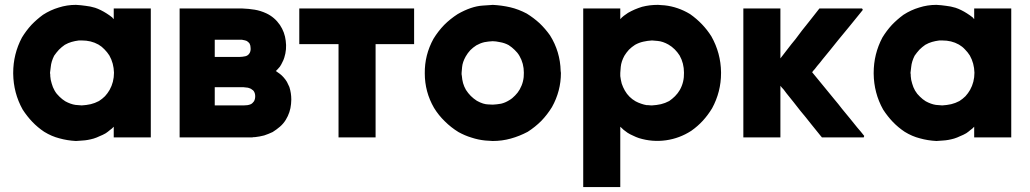

<svg xmlns="http://www.w3.org/2000/svg" viewBox="-20 -544 4154 774"><path d="M438.5 -466.8Q438.5 -467.8 438.5 -467.8Q438.5 -468.8 438.5 -469.7Q438.5 -474.6 438.5 -478.5Q438.5 -483.4 438.5 -488.3Q438.5 -494.1 438.5 -499Q438.5 -504.9 438.5 -509.8Q441.4 -509.8 444.3 -509.8Q446.3 -509.8 449.2 -509.8Q453.1 -509.8 458 -509.8Q462.9 -509.8 467.8 -509.8Q477.5 -509.8 487.3 -509.8Q498 -509.8 507.8 -509.8Q517.6 -509.8 527.3 -509.8Q538.1 -509.8 547.9 -509.8Q557.6 -509.8 568.4 -509.8Q578.1 -509.8 587.9 -509.8Q587.9 -507.8 587.9 -504.9Q587.9 -502.9 587.9 -500Q587.9 -443.4 587.9 -386.7Q587.9 -329.1 587.9 -272.5Q587.9 -233.4 587.9 -194.3Q587.9 -155.3 587.9 -116.2Q587.9 -85 587.9 -53.7Q587.9 -21.5 587.9 9.8Q585.9 9.8 583 9.8Q580.1 9.8 578.1 9.8Q563.5 9.8 548.8 9.8Q534.2 9.8 519.5 9.8Q508.8 9.8 499 9.8Q489.3 9.8 479.5 9.8Q468.8 9.8 459 9.8Q449.2 9.8 438.5 9.8Q438.5 7.8 438.5 4.9Q438.5 2.9 438.5 0Q438.5 -6.8 438.5 -13.7Q438.5 -20.5 438.5 -26.4Q438.5 -28.3 438.5 -30.3Q438.5 -31.2 438.5 -33.2Q431.6 -25.4 422.9 -19.5Q415 -12.7 406.2 -6.8Q394.5 0 381.8 4.9Q370.1 10.7 357.4 14.6Q333 21.5 312.5 22.5Q293 24.4 286.1 24.4Q251 22.5 219.7 13.7Q188.5 5.9 158.2 -12.7Q131.8 -30.3 110.4 -52.7Q88.9 -75.2 71.3 -102.5Q34.2 -168.9 33.2 -247.1Q33.2 -249 33.2 -250Q33.2 -326.2 68.4 -392.6Q85 -419.9 106.4 -443.4Q127.9 -465.8 153.3 -484.4Q183.6 -503.9 216.8 -513.7Q250 -524.4 286.1 -524.4Q305.7 -523.4 325.2 -520.5Q343.8 -518.6 363.3 -512.7Q375 -508.8 386.7 -502.9Q398.4 -497.1 409.2 -490.2Q415 -486.3 420.9 -482.4Q426.8 -477.5 432.6 -473.6Q434.6 -470.7 435.5 -469.7Q437.5 -468.8 438.5 -466.8ZM181.6 -250Q181.6 -247.1 182.6 -243.2Q182.6 -240.2 182.6 -237.3Q183.6 -221.7 188.5 -207Q192.4 -192.4 200.2 -178.7Q208 -165 219.7 -154.3Q230.5 -143.6 243.2 -135.7Q264.6 -124 284.2 -121.1Q302.7 -119.1 309.6 -119.1Q328.1 -120.1 345.7 -124Q362.3 -127.9 378.9 -136.7Q392.6 -145.5 403.3 -156.2Q414.1 -168 421.9 -181.6Q439.5 -212.9 439.5 -251Q438.5 -289.1 420.9 -320.3Q412.1 -334 401.4 -344.7Q390.6 -356.4 377 -364.3Q361.3 -373 344.7 -377Q328.1 -380.9 309.6 -380.9Q306.6 -380.9 303.7 -380.9Q300.8 -380.9 297.9 -380.9Q282.2 -378.9 268.6 -375Q254.9 -371.1 241.2 -363.3Q228.5 -354.5 217.8 -343.8Q207 -332 198.2 -319.3Q186.5 -295.9 184.6 -274.4Q181.6 -252 181.6 -250Z M1091.8 -257.8Q1100.6 -252 1108.4 -246.1Q1116.2 -240.2 1123 -232.4Q1130.9 -223.6 1136.7 -213.9Q1141.6 -204.1 1146.5 -193.4Q1154.3 -168.9 1154.3 -142.6Q1154.3 -133.8 1153.3 -125Q1150.4 -90.8 1131.8 -60.5Q1122.1 -44.9 1108.4 -33.2Q1094.7 -21.5 1079.1 -11.7Q1062.5 -3.9 1044.9 2Q1026.4 6.8 1007.8 8.8Q1005.9 8.8 1002.9 8.8Q1000 8.8 997.1 9.8Q994.1 9.8 986.3 9.8Q979.5 9.8 977.5 9.8Q945.3 9.8 914.1 9.8Q881.8 9.8 850.6 9.8Q829.1 9.8 808.6 9.8Q788.1 9.8 766.6 9.8Q751 9.8 735.4 9.8Q719.7 9.8 704.1 9.8Q704.1 7.8 704.1 4.9Q704.1 2.9 704.1 0Q704.1 -56.6 704.1 -113.3Q704.1 -170.9 704.1 -227.5Q704.1 -266.6 704.1 -305.7Q704.1 -344.7 704.1 -383.8Q704.1 -415 704.1 -446.3Q704.1 -478.5 704.1 -509.8Q707 -509.8 710 -509.8Q711.9 -509.8 714.8 -509.8Q742.2 -509.8 769.5 -509.8Q797.9 -509.8 825.2 -509.8Q843.8 -509.8 863.3 -509.8Q881.8 -509.8 900.4 -509.8Q908.2 -509.8 936.5 -509.8Q964.8 -509.8 957 -509.8Q983.4 -508.8 1006.8 -504.9Q1030.3 -501 1053.7 -490.2Q1070.3 -482.4 1084 -470.7Q1097.7 -459 1108.4 -443.4Q1127.9 -414.1 1131.8 -379.9Q1136.7 -344.7 1126 -311.5Q1123 -301.8 1118.2 -293Q1114.3 -284.2 1108.4 -275.4Q1105.5 -271.5 1101.6 -267.6Q1098.6 -263.7 1094.7 -260.7Q1093.8 -259.8 1093.8 -258.8Q1092.8 -258.8 1091.8 -257.8ZM845.7 -314.5Q849.6 -314.5 853.5 -314.5Q857.4 -314.5 861.3 -314.5Q870.1 -314.5 877.9 -314.5Q886.7 -314.5 895.5 -314.5Q913.1 -314.5 926.8 -314.5Q940.4 -314.5 945.3 -314.5Q945.3 -314.5 945.3 -314.5Q945.3 -314.5 945.3 -314.5Q957 -314.5 969.7 -317.4Q981.4 -320.3 987.3 -332Q991.2 -340.8 990.2 -350.6Q990.2 -360.4 986.3 -368.2Q981.4 -375 974.6 -378.9Q967.8 -381.8 960 -382.8Q959 -382.8 958 -382.8Q958 -383.8 957 -383.8Q953.1 -383.8 950.2 -383.8Q946.3 -383.8 945.3 -383.8Q939.5 -383.8 932.6 -383.8Q925.8 -383.8 919.9 -383.8Q911.1 -383.8 902.3 -383.8Q894.5 -383.8 885.7 -383.8Q876 -383.8 865.2 -383.8Q855.5 -383.8 845.7 -383.8Q845.7 -380.9 845.7 -378.9Q845.7 -376 845.7 -373Q845.7 -366.2 845.7 -359.4Q845.7 -351.6 845.7 -344.7Q845.7 -337.9 845.7 -331.1Q845.7 -324.2 845.7 -316.4Q845.7 -316.4 845.7 -315.4Q845.7 -314.5 845.7 -314.5ZM845.7 -192.4Q845.7 -189.5 845.7 -186.5Q845.7 -183.6 845.7 -180.7Q845.7 -172.9 845.7 -166Q845.7 -158.2 845.7 -151.4Q845.7 -143.6 845.7 -134.8Q845.7 -127 845.7 -119.1Q850.6 -119.1 855.5 -119.1Q860.4 -119.1 865.2 -119.1Q875 -119.1 884.8 -119.1Q894.5 -119.1 904.3 -119.1Q918.9 -119.1 933.6 -119.1Q948.2 -119.1 962.9 -119.1Q969.7 -119.1 977.5 -120.1Q984.4 -121.1 991.2 -124Q995.1 -126 998 -128.9Q1001 -131.8 1003.9 -135.7Q1008.8 -144.5 1008.8 -156.2Q1008.8 -168 1002.9 -176.8Q1000 -180.7 996.1 -182.6Q993.2 -185.5 988.3 -187.5Q979.5 -191.4 970.7 -191.4Q960.9 -192.4 962.9 -192.4Q955.1 -192.4 947.3 -192.4Q939.5 -192.4 931.6 -192.4Q920.9 -192.4 910.2 -192.4Q899.4 -192.4 888.7 -192.4Q878.9 -192.4 870.1 -192.4Q860.4 -192.4 850.6 -192.4Q849.6 -192.4 847.7 -192.4Q846.7 -192.4 845.7 -192.4Z M1344.7 -366.2Q1329.1 -366.2 1313.5 -366.2Q1298.8 -366.2 1283.2 -366.2Q1270.5 -366.2 1257.8 -366.2Q1246.1 -366.2 1233.4 -366.2Q1221.7 -366.2 1210 -366.2Q1198.2 -366.2 1186.5 -366.2Q1186.5 -368.2 1186.5 -371.1Q1186.5 -373 1186.5 -376Q1186.5 -389.6 1186.5 -404.3Q1186.5 -418 1186.5 -432.6Q1186.5 -442.4 1186.5 -452.1Q1186.5 -460.9 1186.5 -470.7Q1186.5 -480.5 1186.5 -490.2Q1186.5 -500 1186.5 -509.8Q1189.5 -509.8 1191.4 -509.8Q1194.3 -509.8 1196.3 -509.8Q1247.1 -509.8 1297.9 -509.8Q1347.7 -509.8 1398.4 -509.8Q1432.6 -509.8 1467.8 -509.8Q1502 -509.8 1536.1 -509.8Q1564.5 -509.8 1592.8 -509.8Q1621.1 -509.8 1649.4 -509.8Q1649.4 -507.8 1649.4 -504.9Q1649.4 -502.9 1649.4 -500Q1649.4 -495.1 1649.4 -491.2Q1649.4 -486.3 1649.4 -482.4Q1649.4 -472.7 1649.4 -462.9Q1649.4 -453.1 1649.4 -443.4Q1649.4 -433.6 1649.4 -423.8Q1649.4 -415 1649.4 -405.3Q1649.4 -395.5 1649.4 -385.7Q1649.4 -376 1649.4 -366.2Q1647.5 -366.2 1644.5 -366.2Q1642.6 -366.2 1639.6 -366.2Q1622.1 -366.2 1604.5 -366.2Q1586.9 -366.2 1568.4 -366.2Q1556.6 -366.2 1544.9 -366.2Q1532.2 -366.2 1520.5 -366.2Q1513.7 -366.2 1506.8 -366.2Q1500 -366.2 1494.1 -366.2Q1494.1 -326.2 1494.1 -285.2Q1494.1 -245.1 1494.1 -205.1Q1494.1 -175.8 1494.1 -146.5Q1494.1 -117.2 1494.1 -87.9Q1494.1 -63.5 1494.1 -39.1Q1494.1 -14.6 1494.1 9.8Q1491.2 9.8 1488.3 9.8Q1486.3 9.8 1483.4 9.8Q1468.8 9.8 1454.1 9.8Q1439.5 9.8 1424.8 9.8Q1415 9.8 1405.3 9.8Q1394.5 9.8 1384.8 9.8Q1375 9.8 1365.2 9.8Q1354.5 9.8 1344.7 9.8Q1344.7 7.8 1344.7 4.9Q1344.7 2.9 1344.7 0Q1344.7 -43 1344.7 -85.9Q1344.7 -127.9 1344.7 -170.9Q1344.7 -200.2 1344.7 -229.5Q1344.7 -258.8 1344.7 -288.1Q1344.7 -297.9 1344.7 -307.6Q1344.7 -317.4 1344.7 -327.1Q1344.7 -336.9 1344.7 -346.7Q1344.7 -356.4 1344.7 -366.2Z M1965.8 24.4Q1959 23.4 1951.2 23.4Q1943.4 23.4 1936.5 22.5Q1907.2 19.5 1880.9 10.7Q1854.5 2.9 1828.1 -11.7Q1797.9 -30.3 1773.4 -54.7Q1748 -79.1 1729.5 -109.4Q1692.4 -173.8 1692.4 -248Q1691.4 -322.3 1727.5 -387.7Q1746.1 -418 1770.5 -443.4Q1794.9 -467.8 1825.2 -487.3Q1879.9 -518.6 1925.8 -521.5Q1970.7 -524.4 1965.8 -524.4Q2002.9 -522.5 2037.1 -514.6Q2070.3 -506.8 2103.5 -489.3Q2131.8 -471.7 2155.3 -450.2Q2178.7 -427.7 2197.3 -401.4Q2238.3 -335.9 2240.2 -257.8Q2241.2 -253.9 2241.2 -250Q2241.2 -176.8 2205.1 -112.3Q2186.5 -82 2162.1 -56.6Q2137.7 -32.2 2107.4 -12.7Q2074.2 4.9 2039.1 14.6Q2003.9 24.4 1965.8 24.4ZM1965.8 -377.9Q1948.2 -377 1932.6 -374Q1916 -370.1 1900.4 -361.3Q1886.7 -352.5 1876 -341.8Q1865.2 -330.1 1857.4 -316.4Q1844.7 -293.9 1842.8 -273.4Q1840.8 -252 1840.8 -250Q1840.8 -247.1 1840.8 -244.1Q1840.8 -241.2 1841.8 -238.3Q1842.8 -223.6 1846.7 -209Q1850.6 -195.3 1858.4 -181.6Q1867.2 -168 1877.9 -157.2Q1888.7 -146.5 1902.3 -137.7Q1928.7 -123 1949.2 -123Q1969.7 -122.1 1965.8 -122.1Q1983.4 -123 2000 -126Q2016.6 -129.9 2032.2 -139.6Q2045.9 -147.5 2056.6 -159.2Q2067.4 -169.9 2075.2 -183.6Q2092.8 -214.8 2091.8 -251Q2091.8 -288.1 2074.2 -318.4Q2066.4 -332 2054.7 -342.8Q2043.9 -353.5 2030.3 -362.3Q2013.7 -371.1 1996.1 -374Q1978.5 -377.9 1965.8 -377.9Z M2480.5 -466.8Q2487.3 -474.6 2495.1 -480.5Q2503.9 -487.3 2511.7 -492.2Q2525.4 -500 2539.1 -505.9Q2552.7 -511.7 2568.4 -516.6Q2584 -520.5 2599.6 -522.5Q2616.2 -524.4 2632.8 -524.4Q2638.7 -523.4 2645.5 -523.4Q2652.3 -523.4 2659.2 -522.5Q2686.5 -519.5 2711.9 -510.7Q2737.3 -502 2761.7 -487.3Q2788.1 -468.8 2809.6 -446.3Q2831.1 -423.8 2847.7 -397.5Q2885.7 -330.1 2886.7 -252.9Q2886.7 -251 2886.7 -249Q2886.7 -173.8 2850.6 -107.4Q2834 -80.1 2813.5 -57.6Q2793 -35.2 2766.6 -16.6Q2719.7 13.7 2665 21.5Q2609.4 29.3 2555.7 12.7Q2543.9 8.8 2532.2 2.9Q2520.5 -2 2509.8 -8.8Q2502 -14.6 2494.1 -20.5Q2487.3 -26.4 2480.5 -33.2Q2480.5 -7.8 2480.5 16.6Q2480.5 41 2480.5 66.4Q2480.5 86.9 2480.5 107.4Q2480.5 127.9 2480.5 148.4Q2480.5 164.1 2480.5 179.7Q2480.5 194.3 2480.5 210Q2477.5 210 2475.6 210Q2472.7 210 2470.7 210Q2456.1 210 2441.4 210Q2426.8 210 2412.1 210Q2401.4 210 2391.6 210Q2381.8 210 2371.1 210Q2361.3 210 2351.6 210Q2341.8 210 2331.1 210Q2331.1 207 2331.1 205.1Q2331.1 202.1 2331.1 200.2Q2331.1 120.1 2331.1 41Q2331.1 -39.1 2331.1 -118.2Q2331.1 -172.9 2331.1 -227.5Q2331.1 -282.2 2331.1 -336.9Q2331.1 -379.9 2331.1 -422.9Q2331.1 -466.8 2331.1 -509.8Q2334 -509.8 2336.9 -509.8Q2338.9 -509.8 2341.8 -509.8Q2356.4 -509.8 2371.1 -509.8Q2385.7 -509.8 2400.4 -509.8Q2410.2 -509.8 2419.9 -509.8Q2430.7 -509.8 2440.4 -509.8Q2450.2 -509.8 2460 -509.8Q2470.7 -509.8 2480.5 -509.8Q2480.5 -507.8 2480.5 -504.9Q2480.5 -502.9 2480.5 -500Q2480.5 -493.2 2480.5 -486.3Q2480.5 -479.5 2480.5 -473.6Q2480.5 -471.7 2480.5 -469.7Q2480.5 -468.8 2480.5 -466.8ZM2608.4 -380.9Q2589.8 -379.9 2573.2 -376Q2555.7 -372.1 2540 -363.3Q2526.4 -354.5 2515.6 -343.8Q2504.9 -332 2497.1 -319.3Q2484.4 -295.9 2482.4 -274.4Q2480.5 -252 2480.5 -250Q2480.5 -247.1 2480.5 -243.2Q2480.5 -240.2 2480.5 -237.3Q2482.4 -221.7 2486.3 -207Q2491.2 -192.4 2499 -178.7Q2506.8 -165 2517.6 -154.3Q2528.3 -143.6 2542 -135.7Q2552.7 -129.9 2564.5 -126Q2575.2 -122.1 2586.9 -120.1Q2588.9 -120.1 2589.8 -120.1Q2591.8 -120.1 2592.8 -120.1Q2600.6 -119.1 2604.5 -119.1Q2608.4 -119.1 2608.4 -119.1Q2627 -120.1 2644.5 -124Q2661.1 -127.9 2677.7 -136.7Q2690.4 -145.5 2701.2 -156.2Q2712.9 -168 2720.7 -181.6Q2738.3 -212.9 2737.3 -251Q2737.3 -289.1 2719.7 -320.3Q2710.9 -334 2700.2 -344.7Q2688.5 -356.4 2674.8 -364.3Q2652.3 -377 2631.8 -378.9Q2610.4 -380.9 2608.4 -380.9Z M3253.9 -252.9Q3276.4 -225.6 3298.8 -198.2Q3320.3 -171.9 3342.8 -144.5Q3359.4 -125 3375 -104.5Q3391.6 -85 3407.2 -65.4Q3421.9 -47.9 3435.5 -30.3Q3450.2 -13.7 3463.9 3.9Q3462.9 5.9 3461.9 9.8Q3457 9.8 3448.2 9.8Q3442.4 9.8 3437.5 9.8Q3431.6 9.8 3426.8 9.8Q3415 9.8 3403.3 9.8Q3391.6 9.8 3379.9 9.8Q3368.2 9.8 3356.4 9.8Q3344.7 9.8 3333 9.8Q3323.2 9.8 3313.5 9.8Q3302.7 9.8 3293 9.8Q3292 8.8 3292 7.8Q3291 6.8 3290 5.9Q3269.5 -19.5 3249 -44.9Q3228.5 -71.3 3207 -96.7Q3193.4 -114.3 3178.7 -132.8Q3165 -150.4 3150.4 -168Q3144.5 -175.8 3138.7 -183.6Q3131.8 -190.4 3126 -198.2Q3126 -179.7 3126 -161.1Q3126 -142.6 3126 -124Q3126 -106.4 3126 -87.9Q3126 -70.3 3126 -52.7Q3126 -37.1 3126 -21.5Q3126 -5.9 3126 9.8Q3123 9.8 3121.1 9.8Q3118.2 9.8 3116.2 9.8Q3101.6 9.8 3086.9 9.8Q3072.3 9.8 3057.6 9.8Q3046.9 9.8 3037.1 9.8Q3027.3 9.8 3016.6 9.8Q3006.8 9.8 2997.1 9.8Q2987.3 9.8 2976.6 9.8Q2976.6 7.8 2976.6 4.9Q2976.6 2.9 2976.6 0Q2976.6 -56.6 2976.6 -113.3Q2976.6 -170.9 2976.6 -227.5Q2976.6 -266.6 2976.6 -305.7Q2976.6 -344.7 2976.6 -383.8Q2976.6 -415 2976.6 -446.3Q2976.6 -478.5 2976.6 -509.8Q2979.5 -509.8 2982.4 -509.8Q2984.4 -509.8 2987.3 -509.8Q3002 -509.8 3016.6 -509.8Q3031.2 -509.8 3045.9 -509.8Q3055.7 -509.8 3065.4 -509.8Q3076.2 -509.8 3085.9 -509.8Q3095.7 -509.8 3105.5 -509.8Q3116.2 -509.8 3126 -509.8Q3126 -507.8 3126 -504.9Q3126 -502.9 3126 -500Q3126 -474.6 3126 -450.2Q3126 -424.8 3126 -400.4Q3126 -382.8 3126 -365.2Q3126 -348.6 3126 -331.1Q3126 -325.2 3126 -320.3Q3126 -314.5 3126 -308.6Q3140.6 -328.1 3156.2 -347.7Q3170.9 -367.2 3186.5 -385.7Q3200.2 -403.3 3212.9 -420.9Q3226.6 -437.5 3240.2 -455.1Q3251 -468.8 3261.7 -482.4Q3272.5 -496.1 3283.2 -509.8Q3284.2 -509.8 3285.2 -509.8Q3287.1 -509.8 3288.1 -509.8Q3305.7 -509.8 3323.2 -509.8Q3340.8 -509.8 3358.4 -509.8Q3370.1 -509.8 3381.8 -509.8Q3393.6 -509.8 3406.2 -509.8Q3418 -509.8 3430.7 -509.8Q3443.4 -509.8 3455.1 -509.8Q3456.1 -508.8 3457 -506.8Q3458 -505.9 3458 -503.9Q3456.1 -502 3454.1 -499Q3452.1 -496.1 3450.2 -494.1Q3426.8 -465.8 3404.3 -437.5Q3380.9 -409.2 3358.4 -381.8Q3342.8 -362.3 3327.1 -342.8Q3311.5 -323.2 3295.9 -304.7Q3290 -297.9 3285.2 -291Q3280.3 -285.2 3274.4 -278.3Q3269.5 -272.5 3264.6 -265.6Q3258.8 -259.8 3253.9 -252.9Z M3907.2 -466.8Q3907.2 -467.8 3907.2 -467.8Q3907.2 -468.8 3907.2 -469.7Q3907.2 -474.6 3907.2 -478.5Q3907.2 -483.4 3907.2 -488.3Q3907.2 -494.1 3907.2 -499Q3907.2 -504.9 3907.2 -509.8Q3910.2 -509.8 3913.1 -509.8Q3915 -509.8 3918 -509.8Q3921.9 -509.8 3926.8 -509.8Q3931.6 -509.8 3936.5 -509.8Q3946.3 -509.8 3956.1 -509.8Q3966.8 -509.8 3976.6 -509.8Q3986.3 -509.8 3996.1 -509.8Q4006.8 -509.8 4016.6 -509.8Q4026.4 -509.8 4037.1 -509.8Q4046.9 -509.8 4056.6 -509.8Q4056.6 -507.8 4056.6 -504.9Q4056.6 -502.9 4056.6 -500Q4056.6 -443.4 4056.6 -386.7Q4056.6 -329.1 4056.6 -272.5Q4056.6 -233.4 4056.6 -194.3Q4056.6 -155.3 4056.6 -116.2Q4056.6 -85 4056.6 -53.7Q4056.6 -21.5 4056.6 9.8Q4054.7 9.8 4051.8 9.8Q4048.8 9.8 4046.9 9.8Q4032.2 9.8 4017.6 9.8Q4002.9 9.8 3988.3 9.8Q3977.5 9.8 3967.8 9.8Q3958 9.8 3948.2 9.8Q3937.5 9.8 3927.7 9.8Q3918 9.8 3907.2 9.8Q3907.2 7.8 3907.2 4.9Q3907.2 2.9 3907.2 0Q3907.2 -6.8 3907.2 -13.7Q3907.2 -20.5 3907.2 -26.4Q3907.2 -28.3 3907.2 -30.3Q3907.2 -31.2 3907.2 -33.2Q3900.4 -25.4 3891.6 -19.5Q3883.8 -12.7 3875 -6.8Q3863.3 0 3850.6 4.9Q3838.9 10.7 3826.2 14.6Q3801.8 21.5 3781.2 22.5Q3761.7 24.4 3754.9 24.4Q3719.7 22.5 3688.5 13.7Q3657.2 5.9 3627 -12.7Q3600.6 -30.3 3579.1 -52.7Q3557.6 -75.2 3540 -102.5Q3502.9 -168.9 3502 -247.1Q3502 -249 3502 -250Q3502 -326.2 3537.1 -392.6Q3553.7 -419.9 3575.2 -443.4Q3596.7 -465.8 3622.1 -484.4Q3652.3 -503.9 3685.5 -513.7Q3718.8 -524.4 3754.9 -524.4Q3774.4 -523.4 3793.9 -520.5Q3812.5 -518.6 3832 -512.7Q3843.8 -508.8 3855.5 -502.9Q3867.2 -497.1 3877.9 -490.2Q3883.8 -486.3 3889.6 -482.4Q3895.5 -477.5 3901.4 -473.6Q3903.3 -470.7 3904.3 -469.7Q3906.2 -468.8 3907.2 -466.8ZM3650.4 -250Q3650.4 -247.1 3651.4 -243.2Q3651.4 -240.2 3651.4 -237.3Q3652.3 -221.7 3657.2 -207Q3661.1 -192.4 3668.9 -178.7Q3676.8 -165 3688.5 -154.3Q3699.2 -143.6 3711.9 -135.7Q3733.4 -124 3752.9 -121.1Q3771.5 -119.1 3778.3 -119.1Q3796.9 -120.1 3814.5 -124Q3831.1 -127.9 3847.7 -136.7Q3861.3 -145.5 3872.1 -156.2Q3882.8 -168 3890.6 -181.6Q3908.2 -212.9 3908.2 -251Q3907.2 -289.1 3889.6 -320.3Q3880.9 -334 3870.1 -344.7Q3859.4 -356.4 3845.7 -364.3Q3830.1 -373 3813.5 -377Q3796.9 -380.9 3778.3 -380.9Q3775.4 -380.9 3772.5 -380.9Q3769.5 -380.9 3766.6 -380.9Q3751 -378.9 3737.3 -375Q3723.6 -371.1 3710 -363.3Q3697.3 -354.5 3686.5 -343.8Q3675.8 -332 3667 -319.3Q3655.3 -295.9 3653.3 -274.4Q3650.4 -252 3650.4 -250Z"/></svg>

Font: LeFont
Style: Bold
Weight: 800
Designer: Leryon MEDIA
Version: Version 1.0